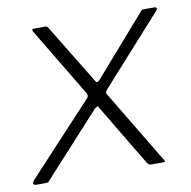

<svg xmlns="http://www.w3.org/2000/svg" viewBox="-71 -595 658 660"><g transform="rotate(-10 258.0 -265.0)"><path d="M448 -13Q454 -5 453.5 -2.5Q453 0 447 0H405Q400 0 396.5 -2.5Q393 -5 392 -7L262 -224Q259 -230 256 -228.5Q253 -227 247 -222L49 -5Q48 -2 44.5 -1Q41 0 35 0H4Q-3 0 -5.5 -4Q-8 -8 0 -18L225 -260Q230 -265 231 -269Q232 -273 230 -278L84 -521Q82 -524 83 -527Q84 -530 88 -530H127Q133 -530 135.5 -528Q138 -526 139 -523L266 -315Q268 -311 272 -311.5Q276 -312 281 -318L462 -525Q465 -529 467.5 -529.5Q470 -530 476 -530H509Q515 -530 516.5 -526.5Q518 -523 515 -519L302 -282Q297 -277 295.5 -272.5Q294 -268 297 -264L448 -13Z"/></g></svg>

Font: Libre Franklin ExtraLight
Style: Italic
Weight: 250
Italic angle: -8°
Designer: Pablo Impallari, Rodrigo Fuenzalida, Nhung Nguyen
Foundry: Impallari Type
Version: Version 3.000